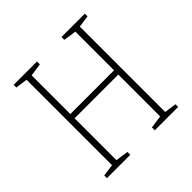

<svg xmlns="http://www.w3.org/2000/svg" viewBox="-157 -725 860 860"><g transform="rotate(-45 272.5 -295.5)"><path d="M47 -17 104 -25V-566L47 -574V-591H195V-573L134 -564V-319H411V-564L350 -573V-591H498V-574L441 -566V-25L498 -17V0H350V-18L411 -27V-292H134V-27L195 -18V0H47Z"/></g></svg>

Font: Grenze Thin
Style: Regular
Weight: 250
Designer: Renata Polastri
Foundry: Omnibus-Type
Version: Version 1.002; ttfautohint (v1.8)